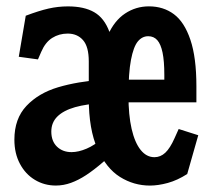

<svg xmlns="http://www.w3.org/2000/svg" viewBox="-20 -566 660 598"><path d="M24.8 -131Q24.8 -196.5 62.5 -236.3Q100.2 -276.1 160.9 -294.2Q221.5 -312.2 301.3 -318.1L303.6 -245.2Q250 -242.4 213.8 -232.2Q177.7 -221.9 158.7 -203.1Q139.8 -184.3 139.8 -156.2Q139.8 -126.4 157.4 -109.3Q175.1 -92.2 202.8 -92.2Q224.3 -92.2 249.7 -103Q275 -113.8 296.3 -133.6L326.3 -83.5Q312.3 -71.2 301.1 -61.2Q272.2 -36.3 248.2 -20.6Q224.2 -4.9 201 3.5Q177.8 11.9 153.8 11.9Q118.1 11.9 88.7 -5.8Q59.3 -23.4 42.1 -55.8Q24.8 -88.2 24.8 -131ZM336.4 -350.1V-268.3H256.5V-374.6Q256.5 -420.7 238.6 -441Q220.7 -461.4 190.7 -461.4Q164 -461.4 142.6 -447.9Q121.2 -434.4 108.4 -404.5L98.2 -381L38.5 -389.2L60.2 -517Q101.2 -532.5 131 -539.3Q160.8 -546.1 191.6 -546.1Q242.2 -546.1 273.6 -527.9Q304.9 -509.8 320.7 -467Q336.4 -424.3 336.4 -350.1ZM256.5 -259.2 294.8 -339.5Q294.8 -408.5 315.3 -455Q335.8 -501.5 369.4 -523.8Q403.1 -546.2 443.8 -546.2Q488.8 -546.2 521.6 -521.8Q554.4 -497.4 573 -442.1Q591.7 -386.8 591.7 -297.4V-247.2H334V-317.8H506.2L491.8 -300.1V-332.8Q491.8 -375.9 486.3 -402.2Q480.8 -428.6 469.9 -440.9Q458.9 -453.2 441.7 -453.2Q422.6 -453.2 409.1 -436.7Q395.7 -420.2 387.9 -379.5Q380.1 -338.8 380.1 -268.3Q380.1 -207.8 389.9 -164.8Q399.8 -121.8 418 -99.1Q436.2 -76.4 461 -76.4Q479.9 -76.4 494.9 -90.4Q509.8 -104.4 523.6 -135.5L536.5 -164.2L597.5 -144.8L563.1 -24Q532.7 -4.5 502.6 3.8Q472.5 12 447.1 12Q396.7 12 353.7 -14.9Q310.8 -41.8 283.6 -102.4Q256.5 -163 256.5 -259.2Z"/></svg>

Font: Monaspace Xenon Var ExtraLight
Style: Regular
Weight: 200
Designer: Riley Cran and the Lettermatic Team
Version: Version 1.200 (Monaspace Xenon Var)